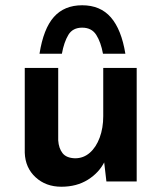

<svg xmlns="http://www.w3.org/2000/svg" viewBox="-20 -689 614 729"><path d="M213 20Q154 20 115 -16Q76 -52 74 -109V-431H201V-156Q203 -126 217.5 -107.5Q232 -89 265 -88Q297 -88 321 -109Q345 -130 358.5 -166.5Q372 -203 372 -248V-431H499V0H384L374 -86L377 -75Q356 -33 313.5 -6.5Q271 20 213 20ZM292 -669Q361 -669 401 -623Q441 -577 456 -485H371Q363 -529 345.5 -556.5Q328 -584 292 -584Q256 -584 239.5 -556.5Q223 -529 215 -485H130Q145 -580 184.5 -624.5Q224 -669 292 -669Z"/></svg>

Font: Reem Kufi Fun SemiBold
Style: Regular
Weight: 600
Designer: Khaled Hosny
Version: Version 1.005